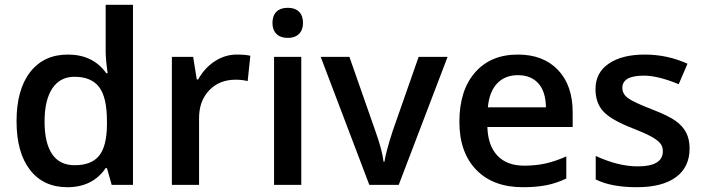

<svg xmlns="http://www.w3.org/2000/svg" viewBox="-20 -780 2971 810"><path d="M264.2 9.8Q163.1 9.8 106.4 -63.5Q49.8 -136.7 49.8 -269Q49.8 -401.9 107.2 -475.8Q164.6 -549.8 266.1 -549.8Q372.6 -549.8 428.2 -471.2H434.1Q425.8 -529.3 425.8 -563V-759.8H541V0H451.2L431.2 -70.8H425.8Q370.6 9.8 264.2 9.8ZM294.9 -83Q365.7 -83 397.9 -122.8Q430.2 -162.6 431.2 -252V-268.1Q431.2 -370.1 397.9 -413.1Q364.7 -456.1 293.9 -456.1Q233.4 -456.1 200.7 -407Q168 -357.9 168 -267.1Q168 -177.2 199.7 -130.1Q231.4 -83 294.9 -83Z M979 -549.8Q1013.7 -549.8 1036.1 -544.9L1024.9 -438Q1000.5 -443.8 974.1 -443.8Q905.3 -443.8 862.5 -398.9Q819.8 -354 819.8 -282.2V0H705.1V-540H794.9L810.1 -444.8H815.9Q842.8 -493.2 886 -521.5Q929.2 -549.8 979 -549.8Z M1251 0H1136.2V-540H1251ZM1129.4 -683.1Q1129.4 -713.9 1146.2 -730.5Q1163.1 -747.1 1194.3 -747.1Q1224.6 -747.1 1241.5 -730.5Q1258.3 -713.9 1258.3 -683.1Q1258.3 -653.8 1241.5 -637Q1224.6 -620.1 1194.3 -620.1Q1163.1 -620.1 1146.2 -637Q1129.4 -653.8 1129.4 -683.1Z M1538.1 0 1333 -540H1454.1L1564 -226.1Q1592.3 -147 1598.1 -98.1H1602.1Q1606.4 -133.3 1636.2 -226.1L1746.1 -540H1868.2L1662.1 0Z M2186 9.8Q2060.1 9.8 1989 -63.7Q1918 -137.2 1918 -266.1Q1918 -398.4 1983.9 -474.1Q2049.8 -549.8 2165 -549.8Q2272 -549.8 2334 -484.9Q2396 -419.9 2396 -306.2V-244.1H2036.1Q2038.6 -165.5 2078.6 -123.3Q2118.7 -81.1 2191.4 -81.1Q2239.3 -81.1 2280.5 -90.1Q2321.8 -99.1 2369.1 -120.1V-26.9Q2327.1 -6.8 2284.2 1.5Q2241.2 9.8 2186 9.8ZM2165 -462.9Q2110.4 -462.9 2077.4 -428.2Q2044.4 -393.6 2038.1 -327.1H2283.2Q2282.2 -394 2251 -428.5Q2219.7 -462.9 2165 -462.9Z M2889.2 -153.8Q2889.2 -74.7 2831.5 -32.5Q2773.9 9.8 2666.5 9.8Q2558.6 9.8 2493.2 -22.9V-122.1Q2588.4 -78.1 2670.4 -78.1Q2776.4 -78.1 2776.4 -142.1Q2776.4 -162.6 2764.6 -176.3Q2752.9 -189.9 2726.1 -204.6Q2699.2 -219.2 2651.4 -237.8Q2558.1 -273.9 2525.1 -310.1Q2492.2 -346.2 2492.2 -403.8Q2492.2 -473.1 2548.1 -511.5Q2604 -549.8 2700.2 -549.8Q2795.4 -549.8 2880.4 -511.2L2843.3 -424.8Q2755.9 -460.9 2696.3 -460.9Q2605.5 -460.9 2605.5 -409.2Q2605.5 -383.8 2629.2 -366.2Q2652.8 -348.6 2732.4 -317.9Q2799.3 -292 2829.6 -270.5Q2859.9 -249 2874.5 -220.9Q2889.2 -192.9 2889.2 -153.8Z"/></svg>

Font: Samim Medium FD
Style: Medium-FD
Weight: 500
Foundry: DejaVu fonts team - Redesigned by Saber Rastikerdar
Version: Version 4.0.5